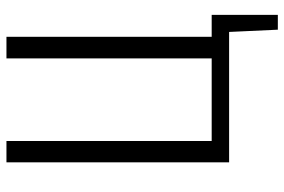

<svg xmlns="http://www.w3.org/2000/svg" viewBox="-163 -567 881 595"><g transform="rotate(-90 277.5 -269.5)"><path d="M529 -54V151H483L476 0H72V-690H138V-54H394V-690H461V-54Z"/></g></svg>

Font: exo2condensed_l
Style: Regular
Weight: 300
Width: 3
Designer: Natanael Gama
Version: Version 1.001;PS 001.001;hotconv 1.0.70;makeotf.lib2.5.58329